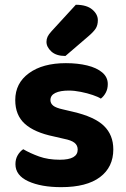

<svg xmlns="http://www.w3.org/2000/svg" viewBox="-20 -756 521 792"><path d="M447.4 -139.7Q447.4 -66.6 392.4 -25.3Q337.4 16 232.4 16Q149.6 16 96.7 -8.2Q43.7 -32.5 43.7 -78.7Q43.7 -99.8 52.9 -115.5Q62 -131.2 75.8 -140.5Q104.3 -123.8 141.5 -110.4Q178.6 -97.1 226.9 -97.1Q300.5 -97.1 300.5 -139Q300.5 -156.6 287.2 -167.1Q273.8 -177.6 244.4 -183.3L201.7 -193.2Q121.7 -209.7 82.3 -245.4Q42.9 -281 42.9 -343.2Q42.9 -413 99.6 -454.2Q156.2 -495.5 251.8 -495.5Q300.4 -495.5 339.5 -486Q378.7 -476.5 401.6 -457.2Q424.6 -437.9 424.6 -409.3Q424.6 -389.4 416.5 -374.1Q408.5 -358.8 396 -349.2Q384.8 -356.5 362.5 -364.1Q340.2 -371.7 313.6 -377Q287.1 -382.4 264 -382.4Q228.3 -382.4 208.2 -372.6Q188 -362.8 188 -343.2Q188 -329.6 199.3 -320.3Q210.6 -311 240.1 -304.6L280.2 -295.2Q369.5 -274.6 408.4 -237.1Q447.4 -199.5 447.4 -139.7ZM192.8 -627.4 292.8 -736.4Q337.6 -736.2 360.6 -716.7Q383.6 -697.2 383.6 -672.6Q383.6 -652 374.6 -638Q365.5 -624.1 343.9 -605.8L249.9 -525.1Q211.9 -525.1 191.8 -543.6Q171.7 -562.1 171.7 -583.4Q171.7 -594.7 176.3 -604.6Q180.9 -614.6 192.8 -627.4Z"/></svg>

Font: Baloo Bhaijaan 2
Style: Regular
Weight: 400
Designer: Sanskriti Dholi, Noopur Datye and Ek Type
Foundry: Ek Type
Version: Version 1.701